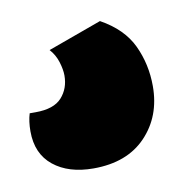

<svg xmlns="http://www.w3.org/2000/svg" viewBox="-62 -78 300 320"><g transform="rotate(-10 87.5 82.0)"><path d="M35 -5 126 -38Q164 -17 179 15Q194 47 194 84Q194 135 162 168.5Q130 202 73 202Q31 202 5.5 181.5Q-20 161 -20 123Q-20 106 -16 93H-6Q25 93 38.5 78Q52 63 52 41Q52 31 48 18Q44 5 35 -5Z"/></g></svg>

Font: Baloo Tamma 2 ExtraBold
Style: Regular
Weight: 800
Designer: Divya Kowshik, Shuchita Grover and Ek Type
Foundry: Ek Type
Version: Version 1.700